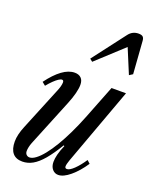

<svg xmlns="http://www.w3.org/2000/svg" viewBox="-157 -933 813 1028"><g transform="rotate(20 249.0 -419.0)"><path d="M304 10.5Q284 10.5 270.5 -5.2Q257 -21 257 -47Q257 -65.5 263 -89.8Q269 -114 283 -146L278.5 -148.5Q244.5 -92 215 -57.2Q185.5 -22.5 157.5 -6.8Q129.5 9 99 9Q62 9 43.5 -13.5Q25 -36 25 -78.5Q25 -117.5 46 -168L143 -405Q152 -425.5 155.8 -440Q159.5 -454.5 159.5 -463.5Q159.5 -476 150 -476Q142.5 -476 131 -468.5Q119.5 -461 105.2 -447.2Q91 -433.5 75 -414L56 -429.5Q93.5 -480.5 130.2 -507.5Q167 -534.5 202 -534.5Q225 -534.5 238.2 -521.5Q251.5 -508.5 251.5 -483Q251.5 -462.5 244 -433.2Q236.5 -404 222 -368.5L113.5 -102Q108 -88 105.2 -75Q102.5 -62 102.5 -52.5Q102.5 -39.5 110 -32.2Q117.5 -25 127.5 -25Q143.5 -25 163.2 -39.8Q183 -54.5 205 -82Q227 -109.5 249.8 -147.5Q272.5 -185.5 295 -232.2Q317.5 -279 338.5 -332L414 -524.5H496.5L335 -83.5Q326 -58 326 -46.5Q326 -35 337.5 -35Q352.5 -35 376.8 -58.2Q401 -81.5 425.5 -118.5L442.5 -103Q409 -52.5 371.2 -21Q333.5 10.5 304 10.5ZM268.5 -621 253 -633.5 395 -819.5Q416.5 -848 451 -848Q469 -848 476 -841Q483 -834 484 -819.5L497.5 -633.5L478 -621L420 -760.5Z"/></g></svg>

Font: Libre Caslon Condensed
Style: Italic
Weight: 400
Italic angle: -22.583°
Designer: Pablo Impallari, Rodrigo Fuenzalida, Katja Schimmel, Ertekin Erdin
Foundry: Pablo Impallari, Rodrigo Fuenzalida
Version: Version 2.000;gftools[0.9.33]